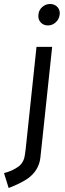

<svg xmlns="http://www.w3.org/2000/svg" viewBox="-74 -732 326 970"><path d="M168 -603.5Q145.5 -603.5 131.3 -619.1Q117.2 -634.8 120.1 -658.2Q122.1 -681.6 139.6 -696.8Q157.2 -711.9 178.7 -711.9Q202.1 -711.9 216.3 -696.3Q230.5 -680.7 227.5 -658.2Q224.6 -634.8 207.5 -619.1Q190.4 -603.5 168 -603.5ZM19.5 109.4Q-11.7 131.8 -53.7 142.6L-30.3 217.8Q26.4 196.3 63.5 171.9Q122.1 130.9 129.9 65.4Q129.9 65.4 146.5 -89.8L189.5 -495.1H110.4L55.7 21.5Q51.8 54.7 47.9 69.3Q38.1 96.7 19.5 109.4Z"/></svg>

Font: Puritan
Style: Italic
Weight: 400
Version: 2.0a